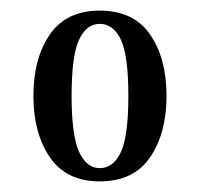

<svg xmlns="http://www.w3.org/2000/svg" viewBox="-20 -709 377 362"><path d="M43 -528Q43 -599 74 -644Q105 -689 168 -689Q232 -689 263 -644Q294 -599 294 -528Q294 -458 263 -412.5Q232 -367 168 -367Q105 -367 74 -412.5Q43 -458 43 -528ZM222 -528Q222 -604 208 -634Q194 -664 168 -664Q143 -664 129 -634Q115 -604 115 -528Q115 -454 129 -423Q143 -392 168 -392Q194 -392 208 -422.5Q222 -453 222 -528Z"/></svg>

Font: Philosopher
Style: Bold
Weight: 700
Designer: Jovanny Lemonad
Foundry: Jovanny Lemonad
Version: Version 2.000